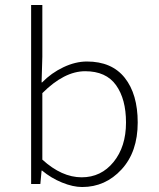

<svg xmlns="http://www.w3.org/2000/svg" viewBox="-20 -739 639 771"><path d="M310 12Q273 12 229 -6Q185 -24 149 -54H147L142 0H105V-719H150V-511L147 -408H149Q186 -446 234.5 -469Q283 -492 329 -492Q429 -492 481 -426.5Q533 -361 533 -247Q533 -129 468 -58.5Q403 12 310 12ZM308 -27Q386 -27 436 -88.5Q486 -150 486 -247Q486 -341 446 -397Q406 -453 322 -453Q238 -453 150 -365V-98Q228 -27 308 -27Z"/></svg>

Font: Source Code Pro Light
Style: Regular
Weight: 300
Monospace: yes
Designer: Paul D. Hunt, Teo Tuominen
Foundry: Adobe Systems Incorporated
Version: Version 2.030;PS 1.0;hotconv 16.6.51;makeotf.lib2.5.65220